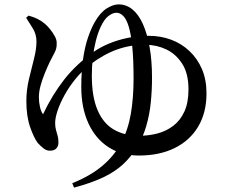

<svg xmlns="http://www.w3.org/2000/svg" viewBox="-20 -787 1040 874"><path d="M309 47Q393 13 447 -33Q501 -79 532 -137.5Q563 -196 575.5 -268.5Q588 -341 588 -429Q588 -517 582 -575.5Q576 -634 565.5 -667.5Q555 -701 540.5 -715Q526 -729 510 -729Q493 -729 473.5 -714Q454 -699 438 -664Q425 -636 416 -600Q407 -564 402.5 -524Q398 -484 398 -442Q398 -347 424 -286Q450 -225 498.5 -197Q547 -169 614 -169Q657 -169 697 -179.5Q737 -190 769 -214.5Q801 -239 819.5 -279.5Q838 -320 838 -380Q838 -453 809 -497.5Q780 -542 736 -562.5Q692 -583 644 -583Q575 -584 512.5 -561.5Q450 -539 389 -492Q353 -464 323.5 -427.5Q294 -391 273.5 -353.5Q253 -316 242 -283Q231 -250 231 -227Q231 -209 235 -195Q239 -181 242.5 -168.5Q246 -156 246 -138Q246 -122 236.5 -111.5Q227 -101 207 -101Q192 -101 179 -111Q166 -121 152 -136Q134 -160 117 -209Q100 -258 100 -327Q100 -377 111.5 -425.5Q123 -474 134.5 -518.5Q146 -563 146 -598Q146 -631 129 -658.5Q112 -686 99 -706L110 -716Q132 -710 150.5 -701Q169 -692 184 -679Q195 -670 208 -654Q221 -638 230 -621Q239 -604 238 -589Q239 -567 228.5 -547.5Q218 -528 207 -506Q196 -483 184.5 -455Q173 -427 165 -398.5Q157 -370 157 -344Q157 -322 162 -300Q167 -278 176 -267Q217 -354 272 -424.5Q327 -495 408 -552Q435 -571 473.5 -587.5Q512 -604 559 -614Q606 -624 657 -624Q711 -624 758.5 -606.5Q806 -589 842.5 -554.5Q879 -520 899.5 -472Q920 -424 920 -362Q920 -274 882 -210.5Q844 -147 775 -113Q706 -79 612 -79Q533 -79 474 -117Q415 -155 382.5 -225.5Q350 -296 350 -391Q350 -462 358 -517.5Q366 -573 380 -614.5Q394 -656 411 -686Q436 -730 465.5 -748.5Q495 -767 520 -767Q555 -767 583 -744Q611 -721 630.5 -677.5Q650 -634 661 -572.5Q672 -511 672 -433Q672 -377 666.5 -321.5Q661 -266 646 -214Q631 -162 604 -118Q576 -72 539.5 -38.5Q503 -5 449.5 20.5Q396 46 317 67Z"/></svg>

Font: Noto Serif JP ExtraLight SemiBold
Style: Regular
Weight: 600
Version: Version 2.003-H1;hotconv 1.1.1;makeotfexe 2.6.0